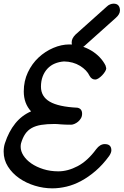

<svg xmlns="http://www.w3.org/2000/svg" viewBox="-45 -983 676 1050"><path d="M535 -614Q535 -612 535.5 -611.5Q536 -611 536 -609Q536 -602 529.5 -591.5Q523 -581 514 -571.5Q505 -562 494.5 -555Q484 -548 476 -548Q456 -548 445 -568Q430 -600 392.5 -623Q355 -646 305 -647Q278 -645 255 -635.5Q232 -626 215 -608Q198 -590 188.5 -565Q179 -540 179 -509Q179 -455 227 -427Q275 -399 378 -394Q404 -389 404 -361Q404 -347 397.5 -336Q391 -325 382 -317.5Q373 -310 362.5 -305.5Q352 -301 344 -301Q327 -301 312.5 -301.5Q298 -302 286 -303Q276 -304 268.5 -304.5Q261 -305 253 -305Q211 -305 180.5 -300Q150 -295 128.5 -283Q107 -271 93 -250.5Q79 -230 70 -199Q68 -191 68 -180Q68 -156 83.5 -132Q99 -108 126.5 -89Q154 -70 192 -58Q230 -46 274 -46Q326 -46 380 -74.5Q434 -103 481 -167Q502 -195 528 -195Q564 -195 564 -161Q564 -148 552 -130Q517 -82 478 -48.5Q439 -15 399 6.5Q359 28 319 37.5Q279 47 241 47Q193 47 145.5 32.5Q98 18 60 -8.5Q22 -35 -1.5 -72Q-25 -109 -25 -154Q-25 -179 -18 -200Q3 -264 38.5 -308Q74 -352 125 -374Q85 -417 85 -483Q85 -540 107.5 -587.5Q130 -635 166 -668.5Q202 -702 246.5 -721Q291 -740 335 -740Q368 -740 398 -731Q428 -722 454 -706.5Q480 -691 500 -670Q520 -649 532 -625ZM539 -947Q547 -955 557 -959Q567 -963 576 -963Q594 -963 602.5 -953Q611 -943 611 -926Q611 -905 588 -885L417 -732Q407 -724 398.5 -720Q390 -716 381 -716Q347 -716 347 -752Q347 -773 368 -794Z"/></svg>

Font: Discipuli Britannica Bold
Style: Regular
Weight: 700
Designer: Peter Wiegel
Foundry: Peter Wiegel
Version: Version 0.001 2009